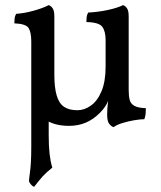

<svg xmlns="http://www.w3.org/2000/svg" viewBox="-20 -487 629 749"><path d="M170 -107V40Q170 84 173.5 114Q177 144 184 167Q160 186 146.5 201Q133 216 113 242Q106 239 100.5 232.5Q95 226 93 220Q94 205 96.5 188Q99 171 100.5 146.5Q102 122 102 85V-180ZM423 9Q414 6 406 -4Q398 -14 398 -40Q398 -53 399 -66Q400 -79 402 -95.5Q404 -112 409 -136H482Q482 -112 486 -97Q490 -82 504.5 -74Q519 -66 549 -65Q549 -54 548 -43Q547 -32 543 -22Q528 -22 504 -18Q480 -14 457.5 -7Q435 0 423 9ZM392 -330Q392 -365 379 -382.5Q366 -400 317 -401Q317 -412 318 -420.5Q319 -429 324 -438Q363 -440 400.5 -448Q438 -456 460 -467Q469 -464 475.5 -454.5Q482 -445 482 -423V-133L403 -96Q393 -70 370 -47Q344 -21 314.5 -8.5Q285 4 249 4Q178 4 140 -34.5Q102 -73 102 -174V-325Q102 -360 92 -377Q82 -394 36 -396Q36 -407 37 -415.5Q38 -424 43 -433Q74 -435 110.5 -445Q147 -455 170 -467Q179 -464 185.5 -454.5Q192 -445 192 -423V-196Q192 -146 201 -115Q210 -84 229.5 -70.5Q249 -57 282 -57Q309 -57 334.5 -75Q360 -93 376 -131Q392 -169 392 -228Z"/></svg>

Font: Vollkorn
Style: Regular
Weight: 400
Designer: Friedrich Althausen
Foundry: Friedrich Althausen
Version: Version 4.104